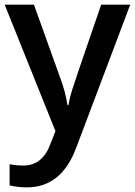

<svg xmlns="http://www.w3.org/2000/svg" viewBox="-20 -560 576 820"><path d="M0 -540H125L234.9 -233.9Q259.8 -168.5 268.1 -110.8H272Q276.4 -137.7 288.1 -176Q299.8 -214.4 412.1 -540H536.1L305.2 71.8Q242.2 240.2 95.2 240.2Q57.1 240.2 21 231.9V141.1Q46.9 147 80.1 147Q163.1 147 196.8 50.8L216.8 0Z"/></svg>

Font: f2_52653          
Style: Regular
Weight: 600
Foundry: Ascender Corporation
Version: Version 1.10